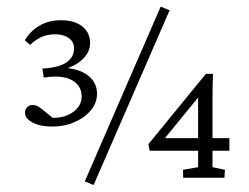

<svg xmlns="http://www.w3.org/2000/svg" viewBox="-20 -524 734 566"><path d="M165 -324.2Q212.4 -322.3 239.3 -301.5Q266.1 -280.8 266.1 -247.6Q266.1 -221.2 248 -199.2Q230 -177.2 200 -164.1Q169.9 -150.9 133.8 -150.9Q99.1 -150.9 76.4 -162.6Q53.7 -174.3 53.7 -191.9Q53.7 -201.7 60.1 -208Q66.4 -214.4 75.7 -214.4Q84.5 -214.4 90.3 -211.4Q96.2 -208.5 106.9 -199.7L141.6 -171.4L121.1 -177.7Q163.6 -172.9 192.1 -191.4Q220.7 -210 220.7 -239.7Q220.7 -266.6 200 -282.5Q179.2 -298.3 143.1 -298.3Q129.4 -298.3 108.9 -295.4L105 -321.8Q153.8 -324.7 176 -340.1Q198.2 -355.5 198.2 -380.9Q198.2 -401.4 182.4 -412.1Q166.5 -422.9 143.1 -422.9Q117.7 -422.9 99.6 -413.6Q81.5 -404.3 68.8 -391.6L53.2 -404.8Q66.9 -430.2 94.7 -447.3Q122.6 -464.4 159.7 -464.4Q199.7 -464.4 222.7 -446Q245.6 -427.7 245.6 -397Q245.6 -370.6 223.6 -349.4Q201.7 -328.1 158.7 -316.4ZM230 10.7 453.6 -504.4 480 -493.7 255.9 21.5ZM606.4 -31.2 643.1 -23.4 641.6 0H520L519.5 -23.4L564 -31.2V-251.5L573.2 -247.6L456.5 -105L460 -116.7H656.2V-79.6H421.4L417.5 -99.1L586.9 -306.2H607.9Q606.4 -269 606.4 -227.1Z"/></svg>

Font: Lateef ExtraLight
Style: Regular
Weight: 200
Designer: SIL International
Foundry: SIL International
Version: Version 4.200